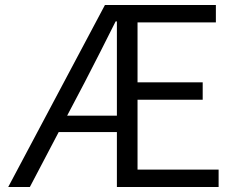

<svg xmlns="http://www.w3.org/2000/svg" viewBox="-20 -752 953 772"><path d="M250 -287 321 -422C363 -503 405 -586 445 -666H450V-287ZM533 -70V-351H795V-421H533V-662H848V-732H402L13 0H100L216 -221H450V0H859V-70Z"/></svg>

Font: Noto Sans CJK JP DemiLight
Style: Regular
Weight: 350
Designer: Ryoko NISHIZUKA (kana & ideographs); Paul D. Hunt (Latin, Greek & Cyrillic); Wenlong ZHANG (bopomofo); Sandoll Communica
Foundry: Adobe Systems Incorporated
Version: Version 1.004;PS 1.004;hotconv 1.0.82;makeotf.lib2.5.63406